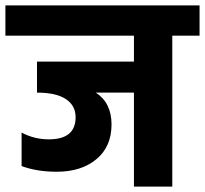

<svg xmlns="http://www.w3.org/2000/svg" viewBox="-50 -691 759 711"><path d="M-30 -671H689V-559H588V0H446V-348H305Q363 -310 363 -230Q363 -148 307 -101.5Q251 -55 160 -55Q87 -55 30 -76V-200Q77 -175 131 -175Q230 -175 230 -257Q230 -300 194 -324Q158 -348 87 -348V-463H446V-559H-30Z"/></svg>

Font: Hind Bold
Style: Regular
Weight: 700
Designer: Manushi Parikh, Satya Rajpurohit
Foundry: Indian Type Foundry
Version: Version 1.201;PS 1.0;hotconv 1.0.78;makeotf.lib2.5.61930; tt